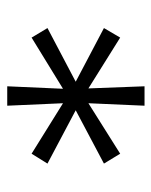

<svg xmlns="http://www.w3.org/2000/svg" viewBox="37 -748 429 544"><g transform="rotate(-90 252.0 -476.5)"><path d="M444 -397 292 -477 444 -557 417 -602 272 -513 279 -671H224L231 -513L88 -602L60 -557L211 -477L60 -397L88 -351L231 -441L224 -282H279L273 -441L417 -351Z"/></g></svg>

Font: Stint Ultra Expanded
Style: Regular
Weight: 400
Width: 7
Designer: Astigmatic (AOETI)
Foundry: Astigmatic (AOETI)
Version: Version 1.000